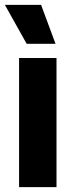

<svg xmlns="http://www.w3.org/2000/svg" viewBox="-29 -765 295 785"><path d="M49 0V-528H202V0ZM80 -586 -9 -745H139L198 -586Z"/></svg>

Font: Bricolage Grotesque 24pt Condensed ExtraBold
Style: Regular
Weight: 800
Width: 3
Designer: Mathieu Triay
Foundry: Atelier Triay
Version: Version 1.001;gftools[0.9.33.dev8+g029e19f]